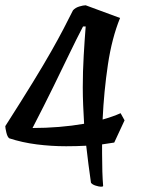

<svg xmlns="http://www.w3.org/2000/svg" viewBox="-26 -672 546 726"><path d="M356 34Q349 34 336 30Q323 26 318 19Q308 -50 300 -121Q281 -120 262 -119.5Q243 -119 224 -119Q168 -119 113 -126Q58 -133 9 -149Q2 -154 -2 -171Q-6 -188 -6 -195Q56 -292 98 -360.5Q140 -429 167.5 -477.5Q195 -526 214 -562.5Q233 -599 250 -633Q259 -643 274 -647.5Q289 -652 298 -652L428 -604Q397 -528 382 -427.5Q367 -327 362 -220Q401 -231 430 -244L445 -217L406 -133Q395 -131 383 -129.5Q371 -128 360 -126V-92Q360 -55 361 -23.5Q362 8 364 31Q364 34 356 34ZM97 -188Q147 -188 196.5 -192Q246 -196 292 -204Q290 -239 288.5 -273.5Q287 -308 287 -342Q287 -401 290.5 -461.5Q294 -522 298 -572H288Q263 -524 236 -468Q209 -412 175.5 -343.5Q142 -275 97 -188Z"/></svg>

Font: Julee
Style: Regular
Weight: 400
Designer: Julian Tunni
Foundry: Julian Tunni
Version: Version 1.002; ttfautohint (v1.8.4.7-5d5b);gftools[0.9.23]